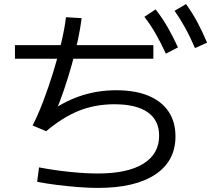

<svg xmlns="http://www.w3.org/2000/svg" viewBox="-20 -875 1040 941"><path d="M53.3 -587V-653.7H731.6V-587ZM792.9 -612Q766.6 -668.7 742.1 -711.2Q717.6 -753.7 687.6 -792.7L743 -829Q776 -786 802 -740.9Q828 -695.7 852.3 -642.7ZM935.6 -639.3Q911.3 -696 887.4 -739.1Q863.6 -782.3 835.6 -822L891.7 -855Q923.3 -811.3 947.7 -765.5Q972 -719.7 995 -666ZM459.7 46Q416 46 364.3 42Q312.6 38 260.5 31.5Q208.3 25 162 16L171.3 -54.7Q243.7 -40.7 320.8 -32.7Q398 -24.7 459.7 -24.7Q605.3 -24.7 682.6 -72.7Q759.9 -120.7 759.9 -209.7Q759.9 -285.6 704 -324.8Q648 -364 540 -364Q446.7 -364 367.2 -332.3Q287.7 -300.6 206.4 -232L139.6 -260Q165.3 -309.3 191.5 -377.8Q217.6 -446.3 241 -521.8Q264.3 -597.3 280.8 -667.7Q297.3 -738 303.3 -790.7L380 -786Q374.7 -739.7 361.9 -679.7Q349 -619.7 331.2 -556Q313.4 -492.4 292.9 -432.7Q272.4 -373 252.4 -326L237.7 -336.7Q310 -385.4 387.4 -409Q464.7 -432.7 550 -432.7Q642 -432.7 706.8 -406Q771.7 -379.3 805.8 -328.7Q840 -278 840 -206.3Q840 -85.7 741 -19.8Q642 46 459.7 46Z"/></svg>

Font: M PLUS 1 Thin
Style: Regular
Weight: 100
Designer: Coji Morishita
Foundry: UNDERFOREST DESIGN
Version: Version 1.001